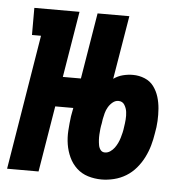

<svg xmlns="http://www.w3.org/2000/svg" viewBox="-60 -563 603 614"><g transform="rotate(5 242.0 -256.0)"><path d="M288 8Q265 8 244 1.5Q223 -5 207.5 -19.5Q192 -34 183 -53.5Q174 -73 170.5 -94.5Q167 -116 168.5 -139Q170 -162 173 -185L178 -212H120L85 0H-16L55 -433H26V-520H171L136 -308H194L229 -520H331L297 -316Q311 -326 327 -330Q343 -334 359 -334Q379 -334 397 -326.5Q415 -319 426 -304Q437 -289 442.5 -271Q448 -253 449.5 -233.5Q451 -214 450 -194Q449 -174 445 -154Q442 -134 436.5 -114.5Q431 -95 421.5 -76Q412 -57 398 -40.5Q384 -24 366 -13Q348 -2 327.5 3Q307 8 288 8ZM291 -79Q300 -79 308 -84.5Q316 -90 321.5 -97.5Q327 -105 331 -113.5Q335 -122 337.5 -130.5Q340 -139 342 -147.5Q344 -156 345 -165Q347 -177 348 -189.5Q349 -202 347.5 -214Q346 -226 339.5 -236.5Q333 -247 320 -247Q310 -247 301.5 -240Q293 -233 287.5 -223.5Q282 -214 279.5 -204.5Q277 -195 275 -185L273 -171Q271 -162 270 -153Q269 -144 268.5 -135Q268 -126 268.5 -117.5Q269 -109 270.5 -100.5Q272 -92 277 -85.5Q282 -79 291 -79Z"/></g></svg>

Font: Iosevka Gothic
Style: Bold Italic
Weight: 700
Italic angle: -9°
Monospace: yes
Designer: Belleve Invis
Foundry: Belleve Invis
Version: Version 15.5.1; ttfautohint (v1.8.4)